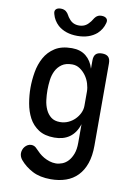

<svg xmlns="http://www.w3.org/2000/svg" viewBox="-108 -852 816 1167"><g transform="rotate(10 300.0 -269.0)"><path d="M416 -115Q407 -87 393 -66.5Q379 -46 360 -32.5Q341 -19 317.5 -12.5Q294 -6 267 -6Q207 -6 169 -31Q131 -56 110 -95.5Q89 -135 80.5 -184Q72 -233 72 -279Q72 -327 80.5 -376.5Q89 -426 111.5 -467Q134 -508 174.5 -534Q215 -560 279 -560Q332 -560 366 -532.5Q400 -505 414 -457V-508Q414 -535 426.5 -547.5Q439 -560 465 -560Q491 -560 503.5 -547.5Q516 -535 516 -508V0Q516 63 500 109.5Q484 156 454 187Q424 218 382 232.5Q340 247 289 247Q222 247 176 223Q130 199 99 162Q91 152 87.5 142Q84 132 84 122Q84 113 87.5 102Q91 91 98.5 82Q106 73 116 67.5Q126 62 138 62Q148 62 156.5 66Q165 70 173 79Q184 91 198 103.5Q212 116 228.5 125.5Q245 135 264 141Q283 147 303 147Q322 147 342.5 139Q363 131 379 113.5Q395 96 405.5 68.5Q416 41 416 0ZM284 -105Q311 -105 334.5 -115.5Q358 -126 375.5 -143.5Q393 -161 403.5 -183Q414 -205 414 -228V-316Q414 -339 406 -365Q398 -391 382.5 -412.5Q367 -434 345.5 -448.5Q324 -463 298 -463Q258 -463 234 -446Q210 -429 197 -403Q184 -377 180 -345.5Q176 -314 176 -284Q176 -253 180 -221.5Q184 -190 196 -164Q208 -138 229 -121.5Q250 -105 284 -105ZM137 -745Q131 -764 140.5 -774.5Q150 -785 171 -785Q182 -785 190 -782Q198 -779 203 -775Q214 -766 220 -754Q226 -742 236 -731Q258 -703 296 -703Q334 -703 357 -731Q367 -741 373.5 -752.5Q380 -764 389 -773Q395 -778 402.5 -781.5Q410 -785 422 -785Q443 -785 453 -774.5Q463 -764 457 -745Q447 -707 417 -679Q371 -639 297 -639Q223 -639 177 -679Q147 -707 137 -745Z"/></g></svg>

Font: Maple Mono NL Medium
Style: Regular
Weight: 500
Monospace: yes
Designer: subframe7536
Version: Version 7.000